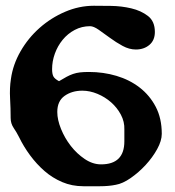

<svg xmlns="http://www.w3.org/2000/svg" viewBox="-20 -641 608 667"><path d="M306 -621Q330 -621 366 -620.5Q402 -620 436 -612Q470 -604 494 -585.5Q518 -567 518 -530Q518 -501 499 -485Q480 -469 452 -469Q429 -469 406 -481.5Q383 -494 362 -509.5Q341 -525 323 -537.5Q305 -550 293 -550Q264 -550 239.5 -537Q215 -524 197.5 -502.5Q180 -481 170.5 -454.5Q161 -428 161 -401Q161 -384 165.5 -375.5Q170 -367 185 -359Q200 -368 211 -374Q222 -380 233.5 -384Q245 -388 258 -389.5Q271 -391 289 -391Q339 -391 384.5 -377.5Q430 -364 465 -337Q500 -310 521 -270Q542 -230 542 -176Q542 -152 526 -123Q510 -94 486 -68Q462 -42 434 -22.5Q406 -3 382 1Q358 6 326.5 6Q295 6 270 6Q230 6 196 -8.5Q162 -23 134.5 -47Q107 -71 84.5 -101.5Q62 -132 46 -165Q38 -181 27.5 -196.5Q17 -212 17 -231Q17 -264 15 -299.5Q13 -335 18 -367Q25 -417 51.5 -463Q78 -509 117.5 -544Q157 -579 206 -600Q255 -621 306 -621ZM179 -252Q179 -225 192 -193Q205 -161 226 -134Q247 -107 274.5 -88.5Q302 -70 331 -70Q412 -70 412 -150V-191Q413 -218 400 -242.5Q387 -267 366 -285.5Q345 -304 318.5 -315Q292 -326 266 -326Q230 -326 204.5 -308Q179 -290 179 -252Z"/></svg>

Font: CAT Altenglisch
Style: Regular
Weight: 400
Designer: Peter Wiegel
Foundry: Peter Wiegel, CAT Fonts
Version: Version 1.000